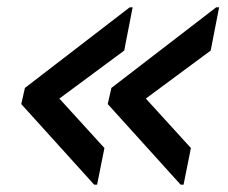

<svg xmlns="http://www.w3.org/2000/svg" viewBox="-20 -570 621 524"><path d="M274 -286 284 -330 570 -550H578L555 -432L378 -301L501 -166L481 -66H473ZM237 -66 38 -286 48 -330 334 -550H342L319 -432L142 -301L265 -166L245 -66Z"/></svg>

Font: Kufam Medium
Style: Italic
Weight: 500
Italic angle: -11°
Designer: Artur Schmal
Foundry: Original Type
Version: Version 1.301; ttfautohint (v1.8.3)